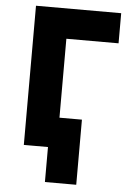

<svg xmlns="http://www.w3.org/2000/svg" viewBox="-59 -743 648 962"><g transform="rotate(5 265.0 -262.0)"><path d="M204 176V0H146.5V-151.5H361.5V176ZM82.5 0V-700H511V-548.5H248.5V0Z"/></g></svg>

Font: Geologica Roman
Style: Bold
Weight: 700
Designer: Sindre Bremnes, Frode Helland
Foundry: Monokrom Skriftforlag AS
Version: Version 1.010;gftools[0.9.28]